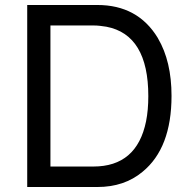

<svg xmlns="http://www.w3.org/2000/svg" viewBox="-20 -749 762 769"><path d="M89 0V-729H370Q532 -729 612 -597Q613 -596 613 -595Q667 -503 667 -365Q667 -156 551 -61Q478 0 370 0ZM182 -82H354Q528 -82 565 -263Q574 -308 574 -364Q574 -610 406 -642Q393 -644 380.5 -645.5Q368 -647 354 -647H182Z"/></svg>

Font: Ekushey Amar Bangla
Style: Regular
Weight: 400
Designer: Al Mamun Sumon
Foundry: Al Mamun Sumon
Version: Version 1.0